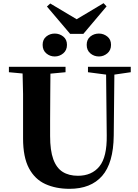

<svg xmlns="http://www.w3.org/2000/svg" viewBox="-20 -1167 869 1207"><path d="M417 20Q331 20 265 -10Q199 -40 162 -109.5Q125 -179 125 -297V-406Q125 -490 125 -576Q124 -641 122 -705L36 -713V-747H392V-713L297 -704Q296 -641 296 -577Q295 -492 295 -406V-312Q295 -221 315 -166Q335 -111 374 -86.5Q413 -62 470 -62Q557 -62 605 -121Q653 -180 651 -316L647 -698L533 -713V-747H802V-713L699 -698L695 -314Q693 -142 622 -61Q551 20 417 20ZM296 -1145 462 -1046 631 -1147 650 -1127 504 -954H421L275 -1126ZM324 -812Q294 -812 271 -831.5Q248 -851 248 -885Q248 -919 271 -937.5Q294 -956 324 -956Q354 -956 377.5 -937.5Q401 -919 401 -885Q401 -851 377.5 -831.5Q354 -812 324 -812ZM602 -812Q571 -812 548 -831.5Q525 -851 525 -885Q525 -919 548 -937.5Q571 -956 602 -956Q631 -956 654.5 -937.5Q678 -919 678 -885Q678 -851 654.5 -831.5Q631 -812 602 -812Z"/></svg>

Font: Early Summer Mincho Heavy
Style: Regular
Weight: 900
Designer: GuiWonder
Version: Version 1.002